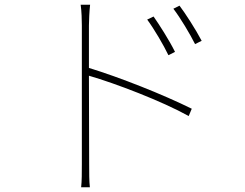

<svg xmlns="http://www.w3.org/2000/svg" viewBox="-20 -765 1040 814"><path d="M631 -695 604 -682C633 -643 674 -573 694 -531L722 -545C698 -594 653 -664 631 -695ZM741 -741 715 -728C745 -689 786 -620 807 -578L835 -592C810 -640 764 -711 741 -741ZM327 -69C327 -34 327 4 324 29H361C358 4 358 -34 358 -69L357 -444C468 -412 667 -336 780 -273L793 -304C672 -364 488 -437 357 -477V-657C357 -676 359 -719 362 -745H322C326 -718 327 -678 327 -657C327 -574 327 -104 327 -69Z"/></svg>

Font: Harano Aji Gothic CN ExtraLight
Style: Regular
Weight: 250
Foundry: Masamichi Hosoda
Version: HaranoAjiGothicCN-ExtraLight version 20230610;ttx 4.39.4